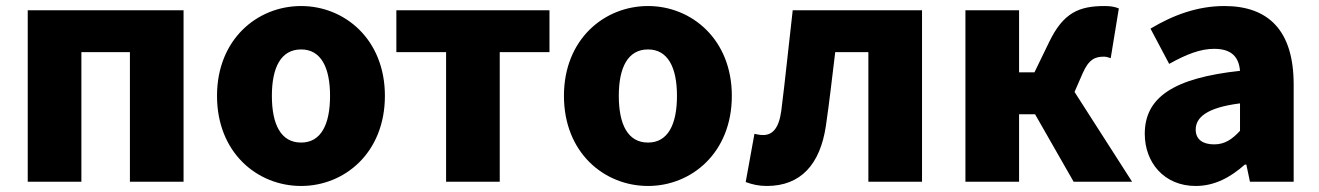

<svg xmlns="http://www.w3.org/2000/svg" viewBox="-20 -603 4377 637"><path d="M72 0H250V-430H411V0H589V-569H72Z M979 14C1123 14 1257 -96 1257 -285C1257 -473 1123 -583 979 -583C834 -583 700 -473 700 -285C700 -96 834 14 979 14ZM979 -130C912 -130 882 -190 882 -285C882 -379 912 -439 979 -439C1045 -439 1075 -379 1075 -285C1075 -190 1045 -130 979 -130Z M1460 0H1638V-430H1803V-569H1295V-430H1460Z M2130 14C2274 14 2408 -96 2408 -285C2408 -473 2274 -583 2130 -583C1985 -583 1851 -473 1851 -285C1851 -96 1985 14 2130 14ZM2130 -130C2063 -130 2033 -190 2033 -285C2033 -379 2063 -439 2130 -439C2196 -439 2226 -379 2226 -285C2226 -190 2196 -130 2130 -130Z M2524 14C2637 14 2701 -58 2720 -185C2732 -266 2741 -349 2751 -430H2861V0H3039V-569H2610C2597 -458 2586 -345 2572 -235C2564 -176 2542 -155 2512 -155C2501 -155 2492 -157 2483 -159L2454 1C2476 9 2497 14 2524 14Z M3183 0H3361V-224H3414L3542 0H3736L3545 -298L3572 -360C3593 -408 3615 -415 3643 -415C3651 -415 3658 -412 3665 -410L3692 -575C3678 -581 3662 -583 3645 -583C3560 -583 3508 -561 3461 -464L3412 -363H3361V-569H3183Z M3947 14C4010 14 4063 -15 4110 -57H4115L4127 0H4272V-323C4272 -501 4189 -583 4042 -583C3953 -583 3872 -553 3797 -508L3859 -391C3916 -423 3963 -441 4008 -441C4066 -441 4090 -414 4094 -368C3872 -344 3778 -279 3778 -159C3778 -64 3842 14 3947 14ZM4008 -124C3971 -124 3947 -140 3947 -173C3947 -213 3983 -246 4094 -260V-169C4068 -141 4044 -124 4008 -124Z"/></svg>

Font: Noto Sans CJK TC Black
Style: Regular
Weight: 900
Designer: Ryoko NISHIZUKA 西塚涼子 (kana, bopomofo & ideographs); Paul D. Hunt (Latin, Greek & Cyrillic); Sandoll Communications 산돌커뮤니
Foundry: Adobe
Version: Version 2.004;hotconv 1.0.118;makeotfexe 2.5.65603